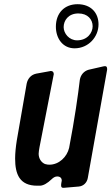

<svg xmlns="http://www.w3.org/2000/svg" viewBox="-20 -905 530 914"><path d="M335 -675C401 -675 449 -729 449 -789C449 -844 413 -885 349 -885C288 -885 246 -844 246 -778C246 -722 279 -675 335 -675ZM347 -713C309 -713 283 -746 283 -776C283 -807 305 -841 353 -841C398 -841 421 -812 421 -780C421 -749 396 -713 347 -713ZM402 -573C380 -567 364 -549 360 -525C352 -456 335 -336 309 -201C299 -158 261 -121 215 -121C208 -121 201 -122 196 -124L197 -123C175 -131 164 -152 164 -173C164 -181 166 -192 168 -204L234 -542C235 -546 236 -550 236 -552C236 -561 231 -567 223 -567C222 -567 219 -567 216 -566L150 -554H151C128 -549 112 -531 107 -507C91 -417 76 -327 60 -237C55 -205 52 -176 52 -150C52 -76 73 -21 157 -21H171C187 -22 205 -32 226 -52C234 -60 243 -65 252 -65C266 -65 274 -58 274 -45C274 -43 273 -39 272 -34C271 -29 271 -25 271 -22C271 -16 273 -11 280 -11H285L355 -17C377 -19 394 -35 398 -58L489 -568C490 -571 490 -574 490 -577C490 -585 487 -590 481 -590C479 -590 476 -590 472 -589Z"/></svg>

Font: Bangerz
Style: Regular
Weight: 400
Designer: vernon adams
Foundry: Vernon Adams
Version: Version 2.10;December 28, 2023;FontCreator 13.0.0.2683 64-bi